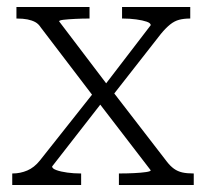

<svg xmlns="http://www.w3.org/2000/svg" viewBox="-20 -529 590 549"><path d="M534 0H320V-33H322Q343 -33 363.5 -34Q384 -35 397.5 -37Q411 -39 411 -42L255 -245L251 -248L97 -450Q90 -461 80.5 -466Q71 -471 58.5 -473.5Q46 -476 28 -476H27V-509H236V-476H234Q215 -476 195 -475Q175 -474 162 -472.5Q149 -471 149 -468L291 -281L295 -277L457 -67Q467 -54 477.5 -46.5Q488 -39 501 -36Q514 -33 533 -33H534ZM15 0V-33H16Q38 -33 58 -41.5Q78 -50 94 -70L250 -267L277 -243L129 -53Q129 -47 141.5 -42.5Q154 -38 172.5 -35.5Q191 -33 210 -33H212V0ZM296 -248 273 -277 411 -457Q411 -463 399.5 -467Q388 -471 369.5 -473.5Q351 -476 332 -476H329V-509H524V-476H523Q506 -476 492.5 -472.5Q479 -469 466.5 -459Q454 -449 440 -432Z"/></svg>

Font: Roboto Serif 36pt ExtraLight
Style: Regular
Weight: 250
Designer: Greg Gazdowicz
Foundry: Commercial Type
Version: Version 1.008